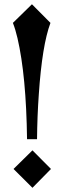

<svg xmlns="http://www.w3.org/2000/svg" viewBox="-20 -853 290 901"><path d="M106.9 -199.7Q103 -498 62 -674.3Q52.7 -714.4 40.5 -745.6L129.9 -833L216.8 -745.6Q177.7 -641.1 162.1 -410.2Q154.8 -308.1 153.8 -199.7ZM132.3 -147.5 219.2 -60.1 132.3 28.3 43.5 -60.1Z"/></svg>

Font: Metamorphous
Style: Regular
Weight: 400
Designer: James Grieshaber
Foundry: James Grieshaber
Version: Version 1.001